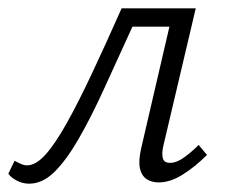

<svg xmlns="http://www.w3.org/2000/svg" viewBox="-38 -433 551 461"><path d="M32 8Q16 8 2 0.5Q-12 -7 -18 -16L-3 -47Q4 -43 12 -39.5Q20 -36 27 -36Q48 -36 71 -61.5Q94 -87 121.5 -136Q149 -185 182 -255Q215 -325 254 -413H401L392 -369H280Q243 -288 211.5 -219Q180 -150 150.5 -99Q121 -48 92.5 -20Q64 8 32 8ZM343 5Q326 5 314 -3Q302 -11 298 -28.5Q294 -46 301 -77L379 -413H432L354 -82Q350 -64 353 -53Q356 -42 370 -42Q386 -42 404 -55Q422 -68 439 -85L459 -61Q431 -33 401 -14Q371 5 343 5Z"/></svg>

Font: Ysabeau Infant Light
Style: Italic
Weight: 300
Italic angle: -12°
Designer: Christian Thalmann (Catharsis Fonts)
Version: Version 2.001;gftools[0.9.30]; featfreeze: ss01,ss02,lnum